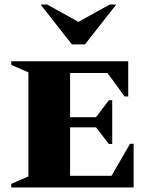

<svg xmlns="http://www.w3.org/2000/svg" viewBox="-20 -832 653 852"><path d="M30 0V-16L106 -49V-511L30 -544V-560H549V-404H533L457 -508H291V-312H406L463 -387H478V-193H463L406 -267H291V-52H475L557 -194H573V0ZM299 -635 160 -812H189L328 -735L467 -812H496L357 -635Z"/></svg>

Font: Spectral SC ExtraBold
Style: Regular
Weight: 800
Designer: Jean-Baptiste Levee
Foundry: Production Type
Version: Version 2.001